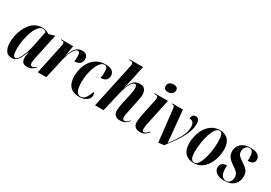

<svg xmlns="http://www.w3.org/2000/svg" viewBox="24 -1655 3610 2555"><g transform="rotate(30 1829.0 -377.5)"><path d="M147 10Q81 10 52 -37.5Q23 -85 23 -161Q23 -207 33 -259.5Q43 -312 64.5 -362.5Q86 -413 118.5 -454.5Q151 -496 196.5 -521Q242 -546 301 -546Q337 -546 365.5 -534.5Q394 -523 411 -510L492 -535H502L428 -189Q426 -176 421 -154Q416 -132 412.5 -109.5Q409 -87 409 -71Q409 -26 442 -26Q456 -26 469 -34.5Q482 -43 496 -56L501 -45Q483 -28 454 -9Q425 10 379 10Q294 10 294 -79Q294 -103 298 -126Q302 -149 306 -177H303Q270 -79 235 -34.5Q200 10 147 10ZM189 -15Q211 -15 236 -53Q261 -91 283.5 -153Q306 -215 320 -286L366 -513Q355 -526 341 -530.5Q327 -535 313 -535Q282 -535 255.5 -508Q229 -481 208.5 -437Q188 -393 174 -340Q160 -287 152.5 -233.5Q145 -180 145 -136Q145 -72 155.5 -43.5Q166 -15 189 -15Z M637 -444Q640 -459 642.5 -472Q645 -485 645 -498Q645 -512 637.5 -519Q630 -526 608 -526H593L595 -536H777L752 -377H755Q784 -472 822.5 -509Q861 -546 917 -546Q959 -546 980.5 -524Q1002 -502 1002 -464Q1002 -413 969 -390.5Q936 -368 893 -368Q895 -392 896 -410.5Q897 -429 897 -444Q897 -488 887 -501.5Q877 -515 862 -515Q832 -515 798 -458Q764 -401 740 -295L674 0H543Z M1182 9Q1090 9 1039.5 -42.5Q989 -94 989 -203Q989 -256 1004 -314.5Q1019 -373 1052.5 -425Q1086 -477 1140.5 -509.5Q1195 -542 1274 -542Q1352 -542 1382 -513Q1412 -484 1412 -445Q1412 -423 1402 -401.5Q1392 -380 1368.5 -366.5Q1345 -353 1303 -353Q1308 -376 1310.5 -402Q1313 -428 1312 -458Q1312 -500 1299 -515.5Q1286 -531 1263 -531Q1232 -531 1204.5 -500.5Q1177 -470 1156 -419Q1135 -368 1123.5 -305.5Q1112 -243 1112 -178Q1112 -87 1133.5 -45Q1155 -3 1194 -3Q1238 -3 1266 -39.5Q1294 -76 1319 -144Q1327 -140 1332 -128.5Q1337 -117 1337 -96Q1337 -70 1317.5 -46Q1298 -22 1263 -6.5Q1228 9 1182 9Z M1807 10Q1760 10 1734 -16.5Q1708 -43 1708 -89Q1708 -110 1712.5 -139Q1717 -168 1724 -202L1755 -344Q1760 -367 1765.5 -399Q1771 -431 1771 -456Q1771 -482 1765.5 -497.5Q1760 -513 1741 -513Q1723 -513 1705.5 -494Q1688 -475 1673 -444.5Q1658 -414 1646.5 -379Q1635 -344 1627 -313L1554 0H1423L1569 -680Q1571 -693 1572.5 -701.5Q1574 -710 1574 -719Q1574 -733 1565.5 -741.5Q1557 -750 1529 -750H1515L1517 -760H1722L1669 -512Q1667 -503 1661.5 -479.5Q1656 -456 1650.5 -431.5Q1645 -407 1641 -394H1643Q1663 -449 1683 -482Q1703 -515 1731 -530.5Q1759 -546 1801 -546Q1840 -546 1861.5 -530.5Q1883 -515 1891.5 -490Q1900 -465 1900 -435Q1900 -408 1893.5 -376Q1887 -344 1882 -318L1850 -165Q1844 -134 1838.5 -107Q1833 -80 1833 -59Q1833 -15 1867 -15Q1884 -15 1900.5 -29Q1917 -43 1933 -63L1939 -55Q1926 -39 1910 -24Q1894 -9 1870 0.5Q1846 10 1807 10Z M2172 -637Q2146 -637 2127 -650Q2108 -663 2108 -691Q2108 -731 2134.5 -748Q2161 -765 2193 -765Q2219 -765 2239 -753Q2259 -741 2259 -712Q2259 -675 2232.5 -656Q2206 -637 2172 -637ZM2116 10Q2014 10 2014 -90Q2014 -107 2017.5 -133.5Q2021 -160 2030 -203L2079 -440Q2082 -455 2084 -468.5Q2086 -482 2086 -495Q2086 -512 2077 -519Q2068 -526 2039 -526H2029L2031 -536H2234L2150 -144Q2143 -114 2140.5 -93.5Q2138 -73 2138 -56Q2138 -38 2143 -26Q2148 -14 2164 -14Q2181 -14 2199 -29.5Q2217 -45 2233 -64L2240 -55Q2217 -28 2189.5 -9Q2162 10 2116 10Z M2346 -472Q2342 -507 2334.5 -516.5Q2327 -526 2305 -526H2299L2301 -536H2464L2498 -187Q2501 -151 2504.5 -118Q2508 -85 2510 -50H2513Q2583 -142 2629 -223.5Q2675 -305 2675 -387Q2675 -430 2657 -453.5Q2639 -477 2600 -477Q2600 -506 2615.5 -526Q2631 -546 2659 -546Q2685 -546 2702 -525Q2719 -504 2719 -460Q2719 -403 2698.5 -344Q2678 -285 2643.5 -226Q2609 -167 2567.5 -110Q2526 -53 2485 0L2400 9Z M2938 10Q2858 10 2809 -41Q2760 -92 2760 -195Q2760 -251 2775.5 -312Q2791 -373 2824.5 -426.5Q2858 -480 2910.5 -513Q2963 -546 3036 -546Q3083 -546 3121.5 -525Q3160 -504 3183 -459Q3206 -414 3206 -341Q3206 -287 3190.5 -226Q3175 -165 3143 -111.5Q3111 -58 3060 -24Q3009 10 2938 10ZM2944 0Q2978 0 3004 -36.5Q3030 -73 3048 -132.5Q3066 -192 3075.5 -261.5Q3085 -331 3085 -398Q3085 -468 3072 -502Q3059 -536 3027 -536Q2996 -536 2969.5 -500Q2943 -464 2923 -405Q2903 -346 2892 -275Q2881 -204 2881 -133Q2881 -60 2897 -30Q2913 0 2944 0Z M3409 10Q3333 10 3290 -21.5Q3247 -53 3247 -102Q3247 -144 3274.5 -164.5Q3302 -185 3344 -185Q3343 -175 3343 -165.5Q3343 -156 3343 -147Q3344 -67 3368.5 -33.5Q3393 0 3433 0Q3469 0 3491 -27Q3513 -54 3513 -98Q3513 -138 3492 -164.5Q3471 -191 3419 -224Q3368 -256 3338 -293Q3308 -330 3308 -386Q3308 -457 3358 -501.5Q3408 -546 3499 -546Q3558 -546 3591 -532Q3624 -518 3637.5 -496Q3651 -474 3651 -449Q3651 -409 3624 -392.5Q3597 -376 3551 -376Q3552 -390 3552.5 -403Q3553 -416 3553 -427Q3552 -482 3537.5 -509Q3523 -536 3487 -536Q3456 -536 3433.5 -510Q3411 -484 3411 -439Q3411 -403 3431.5 -380.5Q3452 -358 3500 -327Q3556 -292 3583.5 -258.5Q3611 -225 3611 -166Q3611 -91 3560.5 -40.5Q3510 10 3409 10Z"/></g></svg>

Font: Noto Serif Display ExtraCondensed
Style: Bold Italic
Weight: 700
Width: 2
Italic angle: -12°
Designer: Monotype Design Team
Foundry: Monotype Imaging Inc.
Version: Version 2.009